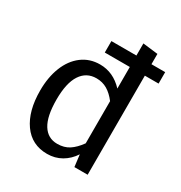

<svg xmlns="http://www.w3.org/2000/svg" viewBox="-177 -877 959 1017"><g transform="rotate(30 302.0 -369.0)"><path d="M582 -676V-606H498V0H417L408 -73Q382 -33 343 -10.5Q304 12 256 12Q162 12 109.5 -62Q57 -136 57 -261Q57 -342 82 -405Q107 -468 154 -503.5Q201 -539 264 -539Q345 -539 406 -474V-606H253V-676H406V-750L498 -739V-676ZM406 -139V-397Q380 -431 350.5 -448.5Q321 -466 284 -466Q223 -466 189.5 -415Q156 -364 156 -263Q156 -161 187 -111Q218 -61 276 -61Q318 -61 348 -80.5Q378 -100 406 -139Z"/></g></svg>

Font: Statis Sans
Style: Regular
Weight: 400
Designer: bBox Type GmbH
Foundry: bBox Type GmbH
Version: Version 1.000